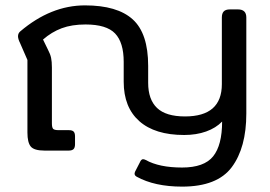

<svg xmlns="http://www.w3.org/2000/svg" viewBox="-20 -560 1003 714"><path d="M488 97Q477 91 482 79L500 44Q505 32 512 32Q516 32 522 35Q572 63 657 63Q739 63 772.5 21.5Q806 -20 806 -108Q783 -84 746.5 -71Q710 -58 665 -58Q556 -58 498 -109.5Q440 -161 440 -256V-330Q440 -402 408 -435.5Q376 -469 298 -469Q247 -469 209.5 -455Q172 -441 140 -413L158 -376Q167 -359 170 -345Q173 -331 173 -309V-102Q173 -86 177.5 -81Q182 -76 198 -76H236Q249 -76 254 -70.5Q259 -65 259 -53V-24Q259 -11 253.5 -5.5Q248 0 235 0H146Q107 0 94.5 -15Q82 -30 82 -67V-337L55 -399Q47 -415 47 -425Q47 -436 55 -443Q169 -540 296 -540Q416 -540 473.5 -488Q531 -436 531 -315V-252Q531 -190 564 -158.5Q597 -127 668 -127Q805 -127 805 -247V-495Q805 -510 812 -517.5Q819 -525 835 -525H865Q896 -525 896 -495V-138Q896 -11 842 61.5Q788 134 657 134Q555 134 488 97Z"/></svg>

Font: Mitr Light
Style: Regular
Weight: 300
Designer: Thanarat Vachiruckul
Foundry: Cadson Demak
Version: Version 1.003